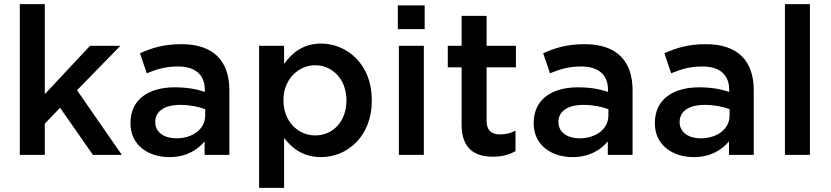

<svg xmlns="http://www.w3.org/2000/svg" viewBox="-20 -750 4025 930"><path d="M76 -730V0H197V-151L271 -228L430 0H570L353 -313L563 -528H416L197 -294V-730Z M971 -65V0H1091V-313C1091 -454 1015 -536 859 -536C773 -536 716 -518 658 -492L691 -395C739 -415 783 -428 842 -428C926 -428 972 -388 972 -315V-305C931 -318 890 -327 826 -327C703 -327 612 -271 612 -154V-152C612 -46 700 11 800 11C880 11 935 -22 971 -65ZM974 -221V-191C974 -125 914 -80 834 -80C777 -80 732 -108 732 -158V-160C732 -211 777 -242 853 -242C900 -242 943 -233 974 -221Z M1235 -528V160H1356V-82C1393 -33 1448 11 1535 11C1661 11 1781 -88 1781 -263V-265C1781 -440 1660 -539 1535 -539C1450 -539 1395 -495 1356 -440V-528ZM1507 -94C1425 -94 1353 -161 1353 -263V-265C1353 -366 1425 -434 1507 -434C1589 -434 1658 -367 1658 -265V-263C1658 -159 1590 -94 1507 -94Z M1907 -724V-609H2037V-724ZM1912 -528V0H2033V-528Z M2368 9C2413 9 2447 -1 2477 -18V-117C2453 -105 2429 -99 2402 -99C2361 -99 2337 -118 2337 -165V-424H2479V-528H2337V-673H2216V-528H2149V-424H2216V-146C2216 -30 2279 9 2368 9Z M2924 -65V0H3044V-313C3044 -454 2968 -536 2812 -536C2726 -536 2669 -518 2611 -492L2644 -395C2692 -415 2736 -428 2795 -428C2879 -428 2925 -388 2925 -315V-305C2884 -318 2843 -327 2779 -327C2656 -327 2565 -271 2565 -154V-152C2565 -46 2653 11 2753 11C2833 11 2888 -22 2924 -65ZM2927 -221V-191C2927 -125 2867 -80 2787 -80C2730 -80 2685 -108 2685 -158V-160C2685 -211 2730 -242 2806 -242C2853 -242 2896 -233 2927 -221Z M3511 -65V0H3631V-313C3631 -454 3555 -536 3399 -536C3313 -536 3256 -518 3198 -492L3231 -395C3279 -415 3323 -428 3382 -428C3466 -428 3512 -388 3512 -315V-305C3471 -318 3430 -327 3366 -327C3243 -327 3152 -271 3152 -154V-152C3152 -46 3240 11 3340 11C3420 11 3475 -22 3511 -65ZM3514 -221V-191C3514 -125 3454 -80 3374 -80C3317 -80 3272 -108 3272 -158V-160C3272 -211 3317 -242 3393 -242C3440 -242 3483 -233 3514 -221Z M3782 -730V0H3903V-730Z"/></svg>

Font: Mission Medium
Style: Regular
Weight: 500
Version: Version 1.000;FEAKit 1.0